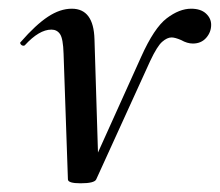

<svg xmlns="http://www.w3.org/2000/svg" viewBox="-20 -415 505 441"><path d="M136 -3 126 -292Q125 -326 118 -336.5Q111 -347 98 -347Q70 -347 37 -311Q36 -310 34 -310Q30 -310 27.5 -313.5Q25 -317 28 -319Q62 -358 90 -376.5Q118 -395 145 -395Q195 -395 197 -325L206 -34L184 -18L304 -284Q334 -351 363 -373Q392 -395 419 -395Q441 -395 453 -384Q465 -373 465 -358Q465 -341 453.5 -328Q442 -315 423 -315Q410 -315 396 -323Q382 -329 374 -329Q364 -329 352.5 -319Q341 -309 325 -275L201 -3Q197 6 165 6Q136 6 136 -3Z"/></svg>

Font: Cormorant Garamond SemiBold
Style: Italic
Weight: 600
Italic angle: -10°
Designer: Christian Thalmann (Catharsis Fonts)
Foundry: Catharsis Fonts
Version: Version 4.000